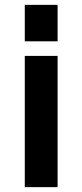

<svg xmlns="http://www.w3.org/2000/svg" viewBox="-20 -570 339 790"><path d="M82 -400V-550H217V-400ZM82 200V-340H217V200Z"/></svg>

Font: Mohave Bold
Style: Regular
Weight: 700
Designer: Gumpita Rahayu
Foundry: Tokotype
Version: Version 2.002;PS 002.002;hotconv 1.0.88;makeotf.lib2.5.64775